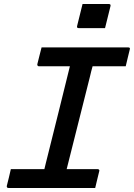

<svg xmlns="http://www.w3.org/2000/svg" viewBox="-20 -936 667 956"><path d="M391 -916H522Q533 -916 530 -905L503 -796H372Q361 -796 364 -807ZM454 0H23Q12 0 14 -11Q20 -34 24.5 -53Q29 -72 34 -94H201Q204 -108 208.5 -125Q213 -142 216 -155Q244 -266 272 -379.5Q300 -493 328 -606H174Q169 -606 167 -609.5Q165 -613 166 -617Q172 -640 176.5 -659Q181 -678 187 -700H618Q630 -700 626 -689Q621 -667 616 -648Q611 -629 606 -606H441Q438 -594 434 -580Q430 -566 428 -555Q399 -440 370 -324.5Q341 -209 312 -94H466Q471 -94 473.5 -90.5Q476 -87 474 -83Q469 -61 464 -42Q459 -23 454 0Z"/></svg>

Font: Recursive Mn Lnr St Med
Style: Italic
Weight: 500
Italic angle: -15°
Monospace: yes
Version: Version 1.079;hotconv 1.0.112;makeotfexe 2.5.65598; ttfautoh